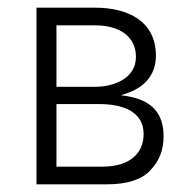

<svg xmlns="http://www.w3.org/2000/svg" viewBox="-20 -480 476 500"><path d="M75 -460V0H258C311 0 349 -12 372 -37C395 -61 406 -90 406 -125C406 -185 375 -215 324 -227C315 -229 305 -231 295 -232C299 -233 303 -235 307 -236C354 -251 386 -283 386 -335C386 -425 313 -460 228 -460ZM127 -254V-414H228C291 -414 334 -385 334 -332C334 -276 277 -254 228 -254ZM127 -46V-209H238C299 -209 354 -190 354 -131C354 -84 322 -46 246 -46Z"/></svg>

Font: Jost Light
Style: Regular
Weight: 300
Version: Version 3.710